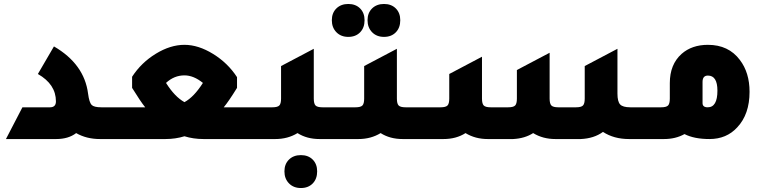

<svg xmlns="http://www.w3.org/2000/svg" viewBox="-20 -701 3874 968"><path d="M10 0 93 -160H232Q262 -160 262 -190Q262 -276 171 -328L252 -467Q405 -378 424 -229Q430 -184 442 -172Q454 -160 491 -160H563V0H484Q416 0 364 -30Q325 0 263 0Z M1280 0H1006Q955 0 910 -14Q865 0 814 0H543V-160H712Q688 -190 646 -258V-314Q692 -385 765.5 -430Q839 -475 910 -475Q980 -475 1054.5 -429Q1129 -383 1175 -312V-258Q1133 -190 1108 -160H1278ZM1003 -283Q956 -321 910 -321Q858 -321 817 -283Q861 -213 910 -186Q958 -212 1003 -283Z M1606 -160H1699V0H1591Q1527 0 1480 -30Q1431 0 1368 0H1260V-160H1353Q1379 -160 1388 -169Q1397 -178 1397 -204V-368L1562 -455V-204Q1562 -178 1571 -169Q1580 -160 1606 -160ZM1497 81Q1534 81 1556.5 103.5Q1579 126 1579 163Q1579 201 1556.5 224Q1534 247 1497 247Q1460 247 1437 223.5Q1414 200 1414 163Q1414 126 1437 103.5Q1460 81 1497 81Z M1818 -599Q1818 -561 1795.5 -538Q1773 -515 1736 -515Q1699 -515 1676 -538.5Q1653 -562 1653 -599Q1653 -636 1676 -658.5Q1699 -681 1736 -681Q1773 -681 1795.5 -658.5Q1818 -636 1818 -599ZM1916 -515Q1879 -515 1856 -538.5Q1833 -562 1833 -599Q1833 -636 1856 -658.5Q1879 -681 1916 -681Q1953 -681 1975.5 -658.5Q1998 -636 1998 -599Q1998 -561 1975.5 -538Q1953 -515 1916 -515ZM2025 -160H2118V0H2010Q1946 0 1899 -30Q1850 0 1787 0H1679V-160H1772Q1798 -160 1807 -169Q1816 -178 1816 -204V-368L1981 -455V-204Q1981 -178 1990 -169Q1999 -160 2025 -160Z M2098 0V-160H2201Q2227 -160 2236 -169Q2245 -178 2245 -204V-328L2410 -415V-204Q2410 -178 2419 -169Q2428 -160 2454 -160H2542Q2568 -160 2577 -169Q2586 -178 2586 -204V-348L2751 -435V-204Q2751 -178 2760 -169Q2769 -160 2795 -160H2884Q2910 -160 2919 -169Q2928 -178 2928 -204V-368L3093 -455V-229Q3093 -189 3106.5 -174.5Q3120 -160 3158 -160H3240V0H3151Q3075 0 3020 -36Q2975 -3 2908 0H2780Q2717 0 2668 -30Q2626 -3 2567 0H2439Q2376 0 2327 -30Q2280 0 2216 0Z M3357 -282Q3357 -376 3416 -429Q3468 -475 3549 -475Q3653 -475 3710 -399Q3759 -335 3759 -238Q3759 -125 3697 -59Q3643 0 3557 0Q3480 0 3431 -25Q3386 0 3328 0H3220V-160H3313Q3339 -160 3348 -169Q3357 -178 3357 -204ZM3522 -181Q3522 -160 3548 -160Q3597 -160 3597 -244Q3597 -320 3549 -320Q3522 -320 3522 -288Z"/></svg>

Font: Tajawal Black
Style: Regular
Weight: 900
Designer: Boutros Fonts
Foundry: Created by Boutros International 2017
Version: Version 1.700